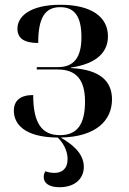

<svg xmlns="http://www.w3.org/2000/svg" viewBox="-20 -566 540 804"><path d="M229 218C295 218 331 181 331 133C331 75 281 37 234 10C383 7 449 -62 449 -150C449 -225 400 -275 277 -281V-283C390 -300 432 -351 432 -414C432 -497 360 -546 233 -546C107 -546 53 -498 53 -446C53 -407 79 -386 140 -386C140 -491 168 -536 232 -536C293 -536 321 -496 321 -410C321 -325 289 -285 223 -285H134V-275H222C299 -275 336 -232 336 -141C336 -45 303 0 231 0C154 0 119 -52 119 -168C64 -168 38 -144 38 -102C38 -50 78 9 222 10C256 44 263 79 263 100C263 142 238 158 208 158C193 158 180 155 170 151C165 160 163 167 163 175C163 202 187 218 229 218Z"/></svg>

Font: Noto Serif Display Medium
Style: Regular
Weight: 500
Designer: Monotype Design Team
Foundry: Monotype Imaging Inc.
Version: Version 2.009